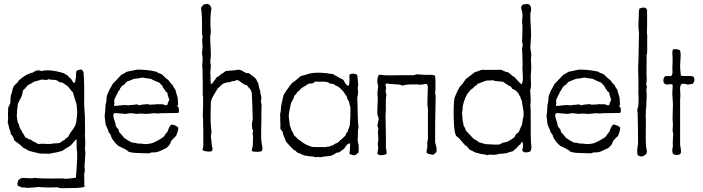

<svg xmlns="http://www.w3.org/2000/svg" viewBox="-20 -824 3729 1018"><path d="M430 81 426 101Q427 106 427 156Q426 158 427.5 161Q429 164 428 167Q405 173 363.5 173Q322 173 301 174Q297 173 291.5 171Q286 169 283 169L246 170Q209 170 209 169Q192 169 189 167Q184 167 151 170.5Q118 174 113 170Q111 170 102.5 170Q94 170 91 169Q90 169 88 166.5Q86 164 85 164Q84 164 81 164Q78 164 77 163Q74 161 72.5 153.5Q71 146 73 145Q75 143 75 142Q74 136 76.5 133.5Q79 131 80 129Q81 128 91 121Q100 118 125.5 120.5Q151 123 162 119Q194 124 312 122Q327 127 382 118Q384 118 383 109Q382 100 384 100Q393 -15 387 -30Q386 -35 386.5 -48Q387 -61 386.5 -74Q386 -87 385 -86Q383 -85 375 -76Q367 -67 365 -64Q363 -61 358 -56.5Q353 -52 351 -50Q328 -37 310 -24Q289 -17 241 -9Q228 -10 192 -10Q181 -12 162 -17Q143 -22 134 -24Q109 -39 104 -40Q88 -57 55 -80Q51 -102 37 -113Q37 -121 33.5 -130.5Q30 -140 29 -143Q24 -169 21 -172Q22 -175 22 -184.5Q22 -194 24 -197Q21 -203 22.5 -224Q24 -245 23 -252Q25 -258 35 -278Q35 -320 42 -330Q48 -359 53 -367Q56 -372 64.5 -379Q73 -386 75 -389Q76 -390 76 -391Q76 -392 76.5 -392.5Q77 -393 77 -394Q79 -397 86 -402.5Q93 -408 96 -411Q109 -421 122 -428Q126 -429 136 -434Q146 -439 154 -439Q177 -458 200 -447Q242 -459 318 -436Q333 -426 337 -425Q346 -414 357 -405Q359 -403 363.5 -394.5Q368 -386 373 -384Q380 -385 383 -419Q383 -422 383 -427Q383 -432 383.5 -435.5Q384 -439 384.5 -443Q385 -447 387 -449Q403 -456 409 -455Q413 -455 415.5 -453Q418 -451 419.5 -447Q421 -443 423 -441Q428 -373 426 -276Q426 -263 428 -239Q430 -215 430 -208Q430 -201 430.5 -173.5Q431 -146 431 -127Q431 -108 430 -107Q434 -64 430 -36Q433 -26 432.5 -9.5Q432 7 430 31.5Q428 56 428 57Q428 61 429 69Q430 77 430 81ZM386 -271Q368 -325 367 -334Q361 -339 352 -351Q343 -363 339 -367Q315 -383 313 -385Q310 -385 305 -387Q300 -389 296 -388Q284 -398 276 -400Q271 -401 258.5 -401Q246 -401 239 -404Q235 -404 231 -401.5Q227 -399 224 -399Q220 -402 200 -402Q174 -394 160 -391Q154 -385 127 -372Q125 -370 116 -359Q107 -348 101 -344Q100 -330 97 -320.5Q94 -311 89 -302Q84 -293 83 -291Q82 -287 79 -282Q76 -277 75 -274Q69 -235 69 -208Q74 -179 74 -175Q79 -170 85 -146Q98 -126 99 -121Q102 -119 114 -96Q134 -87 136 -84Q141 -85 144.5 -83Q148 -81 151.5 -77.5Q155 -74 158 -73Q163 -73 171.5 -66.5Q180 -60 187 -61Q190 -59 194.5 -61Q199 -63 202 -62Q233 -60 251 -61Q258 -64 275 -64Q292 -64 298 -67Q315 -80 323 -83Q332 -96 340 -96Q342 -100 346.5 -108.5Q351 -117 356 -124Q358 -126 362 -131.5Q366 -137 368 -140Q370 -144 374 -150Q378 -156 379 -159Q383 -169 385 -181.5Q387 -194 388 -210Q389 -226 390 -233Q390 -235 389 -235Z M923 -298V-285Q923 -283 924 -277.5Q925 -272 924 -269Q923 -266 920 -263Q920 -260 923 -258Q926 -256 926 -254Q928 -253 928 -248.5Q928 -244 929 -243Q930 -232 925 -225Q899 -224 846 -224Q822 -224 819 -222Q806 -224 799.5 -224Q793 -224 779 -222Q765 -220 759 -220Q753 -220 741 -221Q729 -222 723 -222Q720 -222 714.5 -221Q709 -220 707 -220Q702 -220 690 -222Q678 -224 672 -224Q667 -224 658 -222Q649 -220 647 -220Q638 -220 617.5 -222.5Q597 -225 586 -224Q576 -217 585 -191.5Q594 -166 594 -157Q595 -153 600.5 -147Q606 -141 608 -138Q610 -133 612 -123Q628 -108 638 -93Q662 -76 680 -68Q695 -68 710 -63Q736 -63 746 -60Q771 -60 789 -66Q803 -71 827 -85Q830 -86 836.5 -91Q843 -96 847 -98Q863 -121 869 -127Q875 -150 888 -164Q912 -161 925 -148Q927 -137 914 -104Q911 -100 899.5 -89.5Q888 -79 885 -71Q885 -63 873.5 -50Q862 -37 855 -36Q851 -34 840.5 -29Q830 -24 824 -21.5Q818 -19 807.5 -17Q797 -15 786 -16Q783 -16 777.5 -13.5Q772 -11 768 -11Q759 -12 719.5 -12.5Q680 -13 664 -19Q661 -19 657.5 -23Q654 -27 652 -28Q650 -29 645 -31.5Q640 -34 638 -36Q632 -38 622.5 -43.5Q613 -49 608 -50Q606 -52 599.5 -58Q593 -64 591 -66.5Q589 -69 584 -75Q579 -81 576.5 -85.5Q574 -90 571 -96Q568 -102 567 -109Q566 -110 556 -123Q555 -132 540 -164Q540 -171 537.5 -186Q535 -201 535 -209L538 -239L540 -272Q540 -274 541.5 -276.5Q543 -279 543 -280Q544 -285 544.5 -297Q545 -309 546 -313Q548 -321 553.5 -333Q559 -345 560 -348Q561 -350 568 -361.5Q575 -373 578 -380Q586 -387 623 -427Q647 -439 650 -443Q705 -455 709 -455Q759 -455 809 -444Q812 -441 817 -438.5Q822 -436 828 -434Q834 -432 838 -430Q864 -404 873 -399Q887 -379 896 -372Q898 -364 910 -348Q911 -341 916.5 -324.5Q922 -308 923 -298ZM871 -282Q878 -291 877 -296.5Q876 -302 871.5 -313Q867 -324 868 -331Q867 -333 863 -336L858 -339Q857 -340 857 -341Q857 -342 857 -343Q843 -359 841 -369Q832 -377 824 -386Q821 -387 804.5 -394Q788 -401 780 -406Q741 -411 735 -413Q717 -408 691 -406Q659 -393 653 -391Q649 -389 643 -381Q637 -373 634 -372Q633 -371 631 -371Q629 -371 628 -370Q626 -368 619 -358Q617 -356 615.5 -351.5Q614 -347 612 -345Q611 -344 607 -338.5Q603 -333 603 -329Q600 -327 586 -295Q584 -284 587 -277Q587 -276 585 -269.5Q583 -263 586 -263Q595 -262 621.5 -265.5Q648 -269 660 -265Q667 -267 683 -268Q699 -269 705 -271Q708 -271 712.5 -268Q717 -265 721 -266Q730 -270 764 -272Q766 -272 769.5 -270Q773 -268 776 -269Q782 -270 794.5 -270Q807 -270 814 -272Q816 -271 843 -271Q845 -271 852 -268Q859 -265 865 -266Q869 -269 871 -282Z M1337 -406 1350 -380Q1355 -348 1360 -343Q1359 -333 1366 -307Q1366 -294 1363 -287Q1363 -285 1365 -279Q1367 -273 1367 -269Q1366 -261 1366 -195Q1366 -184 1365 -147.5Q1364 -111 1365 -88Q1366 -65 1371 -44Q1373 -30 1367 -23Q1356 -18 1342 -19Q1320 -19 1317 -23Q1313 -25 1316.5 -36Q1320 -47 1320 -49Q1320 -55 1321.5 -82Q1323 -109 1319 -112Q1319 -115 1319.5 -117.5Q1320 -120 1321 -123.5Q1322 -127 1322 -129Q1310 -156 1320 -191Q1318 -280 1315 -332Q1314 -335 1312 -341Q1310 -347 1308 -350Q1307 -352 1299.5 -359Q1292 -366 1290 -372Q1277 -373 1263 -384.5Q1249 -396 1241 -399Q1235 -400 1228.5 -397Q1222 -394 1219 -394Q1210 -395 1199 -388Q1189 -390 1164 -381Q1157 -377 1147 -366.5Q1137 -356 1133 -353Q1130 -347 1115.5 -323.5Q1101 -300 1098 -284Q1098 -272 1097 -235Q1096 -198 1097 -174.5Q1098 -151 1101 -129Q1101 -116 1098 -102Q1103 -64 1103 -55Q1103 -53 1104.5 -47Q1106 -41 1106.5 -38Q1107 -35 1106.5 -30.5Q1106 -26 1103 -23Q1094 -19 1079 -20.5Q1064 -22 1055 -27Q1054 -32 1054.5 -34.5Q1055 -37 1056.5 -42.5Q1058 -48 1058 -50V-132Q1058 -137 1057.5 -147Q1057 -157 1057 -162Q1057 -206 1055 -213Q1057 -234 1057 -307Q1057 -310 1056 -314Q1055 -318 1055 -321V-386Q1055 -394 1054.5 -410.5Q1054 -427 1054 -435Q1054 -468 1052 -473Q1055 -503 1054 -523Q1054 -524 1052.5 -530.5Q1051 -537 1051 -540L1054 -574Q1054 -580 1053 -590.5Q1052 -601 1052 -610Q1052 -619 1054 -627Q1055 -631 1053 -635.5Q1051 -640 1051 -643Q1053 -740 1046 -782Q1047 -785 1049.5 -788Q1052 -791 1055 -794.5Q1058 -798 1060 -801Q1065 -800 1071 -802Q1077 -804 1081 -804Q1082 -803 1086 -800.5Q1090 -798 1093 -797Q1094 -795 1096.5 -789.5Q1099 -784 1101 -782Q1092 -725 1098 -651Q1093 -634 1095 -607Q1095 -598 1096 -582.5Q1097 -567 1097.5 -554Q1098 -541 1098 -529Q1098 -524 1096.5 -513.5Q1095 -503 1095 -498Q1095 -494 1096.5 -486Q1098 -478 1098 -474Q1098 -468 1096.5 -455.5Q1095 -443 1095 -436Q1095 -435 1095.5 -432Q1096 -429 1096 -427Q1096 -385 1098 -378Q1104 -379 1109 -386.5Q1114 -394 1115 -395Q1117 -398 1122 -404Q1127 -410 1129 -414Q1148 -424 1153 -432Q1159 -433 1166.5 -439.5Q1174 -446 1177 -447Q1186 -449 1201 -449.5Q1216 -450 1222 -451Q1223 -451 1233 -453Q1243 -455 1248 -454Q1256 -453 1268 -447L1269 -446L1270 -444Q1279 -441 1281 -440Q1281 -439 1284 -436Q1286 -436 1292.5 -436.5Q1299 -437 1301 -435Q1303 -433 1317 -423Q1331 -413 1337 -406Z M1833 -8Q1833 -13 1835.5 -35.5Q1838 -58 1835 -64Q1827 -63 1822 -58.5Q1817 -54 1812 -46.5Q1807 -39 1805 -36Q1800 -33 1792 -26.5Q1784 -20 1780 -17Q1778 -16 1772.5 -15.5Q1767 -15 1764 -14Q1746 -2 1740 0Q1731 3 1708.5 5Q1686 7 1677 10Q1661 6 1654 10Q1640 4 1622 5Q1598 0 1592 0Q1591 -2 1584 -3.5Q1577 -5 1575 -8Q1573 -8 1567.5 -11Q1562 -14 1558 -14Q1556 -15 1553 -18.5Q1550 -22 1548 -23Q1547 -26 1542 -27.5Q1537 -29 1536 -30Q1534 -34 1526 -41Q1518 -48 1515 -52Q1514 -53 1507 -61Q1500 -69 1496 -74Q1494 -82 1487 -97Q1480 -112 1479 -123Q1478 -128 1472.5 -133Q1467 -138 1466 -143Q1468 -152 1466 -183Q1466 -214 1465 -217Q1466 -220 1467 -227.5Q1468 -235 1469 -238Q1469 -253 1471.5 -267Q1474 -281 1478 -296.5Q1482 -312 1484 -321Q1488 -326 1494.5 -337.5Q1501 -349 1506 -354Q1511 -363 1529 -384Q1542 -392 1575 -421Q1598 -427 1600 -427Q1639 -444 1712 -436Q1736 -431 1745 -432Q1749 -428 1758.5 -423.5Q1768 -419 1772 -416Q1791 -404 1799 -402Q1802 -399 1806.5 -390Q1811 -381 1815.5 -376Q1820 -371 1827 -369Q1833 -374 1833 -400Q1833 -404 1832.5 -414.5Q1832 -425 1833 -427Q1840 -434 1853 -433.5Q1866 -433 1873 -427Q1876 -420 1877 -400Q1878 -380 1879 -375Q1879 -373 1878.5 -369.5Q1878 -366 1877.5 -363.5Q1877 -361 1876 -359Q1882 -330 1874 -306Q1876 -285 1876.5 -230.5Q1877 -176 1881 -146Q1881 -143 1879 -138Q1877 -133 1878 -129Q1878 -90 1876 -83Q1877 -80 1877.5 -74Q1878 -68 1879 -63Q1880 -58 1882 -55Q1881 -52 1882 -35Q1883 -18 1879 -14Q1878 -10 1860 0Q1836 -5 1833 -8ZM1570 -80 1581 -71Q1602 -55 1635 -45Q1641 -44 1706 -44Q1720 -48 1728 -47Q1734 -53 1745 -53Q1757 -64 1769 -66Q1776 -73 1790.5 -85.5Q1805 -98 1811 -105Q1816 -120 1824 -127Q1825 -134 1829.5 -145Q1834 -156 1835 -162Q1839 -207 1838 -254Q1831 -279 1830 -287Q1822 -296 1818 -313Q1817 -316 1813.5 -319.5Q1810 -323 1808 -326Q1808 -330 1804 -333.5Q1800 -337 1800 -340L1775 -364Q1762 -369 1761 -370Q1758 -370 1755 -373.5Q1752 -377 1748 -378Q1736 -382 1728 -381Q1723 -388 1709 -390Q1695 -392 1681.5 -391Q1668 -390 1655 -392Q1651 -391 1644 -386.5Q1637 -382 1633 -381Q1629 -382 1623 -381Q1617 -380 1616 -380Q1586 -360 1580 -358Q1567 -342 1556 -336Q1555 -330 1540 -315Q1538 -302 1523 -277Q1522 -272 1515.5 -242Q1509 -212 1512 -197Q1516 -166 1517 -157Q1521 -150 1525 -134Q1532 -125 1539 -107Q1544 -103 1552 -94.5Q1560 -86 1564 -83Z M2171 -425 2191 -430Q2230 -427 2235 -427Q2241 -427 2252 -427.5Q2263 -428 2271.5 -427Q2280 -426 2286 -423Q2289 -418 2289 -378Q2289 -338 2287 -329Q2287 -325 2289 -321Q2291 -317 2290 -313Q2286 -149 2287 -70Q2289 -65 2291 -54.5Q2293 -44 2295 -40Q2295 -25 2294 -18Q2280 -4 2275 -3Q2252 -7 2243 -12Q2241 -19 2241.5 -22.5Q2242 -26 2244 -33.5Q2246 -41 2246 -44Q2246 -61 2245 -67L2249 -86V-253Q2245 -258 2246.5 -299Q2248 -340 2248 -348Q2250 -371 2243 -378Q2236 -380 2224.5 -377Q2213 -374 2205 -375Q2201 -377 2164.5 -376.5Q2128 -376 2115 -370Q2111 -371 2104.5 -373.5Q2098 -376 2095 -376L2059 -378Q2055 -378 2048 -379Q2041 -380 2036 -380.5Q2031 -381 2027 -381Q2024 -378 2024 -374Q2024 -370 2025.5 -365Q2027 -360 2027 -357Q2022 -334 2029 -324Q2024 -305 2026 -241Q2026 -236 2025 -225Q2024 -214 2024 -209Q2024 -192 2025 -157.5Q2026 -123 2026 -105V-42Q2031 -15 2030 -9Q2023 -3 2007.5 -1.5Q1992 0 1983 -6Q1981 -13 1981.5 -16Q1982 -19 1983.5 -26Q1985 -33 1985 -36Q1986 -40 1984.5 -48Q1983 -56 1983 -59Q1983 -64 1984.5 -72Q1986 -80 1986 -85Q1986 -91 1985 -102Q1984 -113 1984 -122.5Q1984 -132 1986 -140Q1987 -144 1984 -149.5Q1981 -155 1981 -159Q1985 -183 1988 -195Q1987 -200 1984.5 -206.5Q1982 -213 1981 -215Q1980 -232 1981.5 -263Q1983 -294 1983 -305Q1983 -309 1982 -317Q1981 -325 1981 -329Q1981 -334 1983 -347Q1985 -360 1985 -367Q1985 -369 1983.5 -374.5Q1982 -380 1981 -384Q1979 -415 1989 -427Q1997 -429 2016 -425Q2042 -424 2094.5 -425Q2147 -426 2171 -425ZM2205 -362 2206 -360 2207 -359 2206 -361Z M2795 -671V-660Q2797 -643 2795 -622Q2795 -614 2793.5 -599Q2792 -584 2792 -577Q2792 -568 2794.5 -553Q2797 -538 2797 -531Q2797 -528 2796 -522Q2795 -516 2795 -512Q2795 -504 2796 -489Q2797 -474 2797 -466Q2797 -459 2795.5 -443Q2794 -427 2794 -419Q2794 -410 2795 -394.5Q2796 -379 2795.5 -367.5Q2795 -356 2791 -347Q2791 -346 2792.5 -322.5Q2794 -299 2794 -288Q2794 -284 2793 -278Q2792 -272 2792 -269Q2792 -263 2793 -250.5Q2794 -238 2794 -231Q2793 -203 2794 -175Q2794 -165 2794 -116Q2794 -67 2798 -44Q2797 -42 2796 -33Q2795 -24 2792 -22Q2784 -16 2769 -16Q2754 -16 2750 -25Q2749 -29 2749.5 -31.5Q2750 -34 2751.5 -39Q2753 -44 2753 -47Q2753 -61 2750 -72Q2745 -72 2742.5 -65.5Q2740 -59 2739 -58Q2732 -56 2725 -46Q2718 -36 2712 -34Q2710 -33 2706 -28.5Q2702 -24 2699 -22Q2672 -16 2664 -11Q2658 -12 2647 -10Q2636 -8 2630 -9Q2607 -1 2579 -4Q2575 -5 2573 -4.5Q2571 -4 2568.5 -2.5Q2566 -1 2564 -1Q2559 -4 2545.5 -5.5Q2532 -7 2529 -8Q2524 -9 2514.5 -12Q2505 -15 2499 -16Q2481 -26 2471 -30Q2469 -30 2467 -34Q2465 -38 2463 -39Q2462 -41 2459 -43.5Q2456 -46 2455 -49Q2451 -50 2448 -52.5Q2445 -55 2442 -58.5Q2439 -62 2437 -64Q2435 -66 2423.5 -80Q2412 -94 2404 -99Q2387 -106 2385.5 -203Q2384 -300 2393 -312Q2394 -317 2398.5 -325.5Q2403 -334 2404 -339Q2406 -344 2411 -351.5Q2416 -359 2417 -364Q2429 -373 2450 -405Q2459 -411 2474.5 -423.5Q2490 -436 2497 -441Q2527 -450 2534 -454Q2552 -453 2587 -453.5Q2622 -454 2638 -454Q2641 -453 2648.5 -449Q2656 -445 2662 -443Q2668 -441 2675 -441Q2676 -438 2682.5 -434Q2689 -430 2691 -427Q2693 -424 2700 -420Q2707 -416 2709 -414Q2711 -411 2717.5 -404.5Q2724 -398 2727 -394Q2729 -393 2732 -389Q2735 -385 2737 -384Q2744 -376 2746 -378Q2751 -387 2752 -399.5Q2753 -412 2751.5 -431.5Q2750 -451 2750 -458Q2750 -462 2750.5 -471Q2751 -480 2751 -485Q2751 -490 2750.5 -498Q2750 -506 2750 -511Q2750 -548 2748 -559Q2747 -565 2749 -571.5Q2751 -578 2751 -581Q2752 -586 2750 -593Q2748 -600 2748 -604Q2750 -631 2750 -685Q2748 -701 2748 -708Q2748 -714 2749.5 -728Q2751 -742 2750 -750Q2750 -756 2746.5 -768.5Q2743 -781 2743 -788Q2748 -793 2748 -796Q2753 -802 2768 -802Q2781 -804 2787 -799Q2802 -786 2792 -752V-720Q2792 -712 2793.5 -696Q2795 -680 2795 -671ZM2746 -291Q2739 -305 2739 -310Q2730 -324 2729 -329Q2724 -333 2716 -343Q2714 -344 2707.5 -348Q2701 -352 2696 -353Q2693 -360 2688 -365Q2679 -369 2664.5 -378.5Q2650 -388 2646 -391Q2640 -392 2620.5 -393Q2601 -394 2592 -399Q2588 -397 2560 -397Q2556 -396 2548.5 -393Q2541 -390 2537 -389Q2528 -384 2513 -380Q2505 -368 2496 -367Q2495 -363 2491.5 -359.5Q2488 -356 2482.5 -353Q2477 -350 2475 -348Q2474 -347 2473 -345Q2472 -343 2471 -342Q2466 -337 2460 -329Q2455 -324 2455 -321Q2439 -291 2433 -258Q2434 -246 2430 -228Q2433 -186 2433 -184Q2433 -183 2435.5 -174.5Q2438 -166 2437 -159Q2445 -150 2450 -132Q2457 -124 2471.5 -109Q2486 -94 2493 -86Q2501 -85 2521 -69Q2528 -68 2538 -64.5Q2548 -61 2553 -60Q2604 -56 2628 -58Q2639 -63 2647 -68Q2664 -69 2680 -78Q2696 -87 2707 -96Q2708 -98 2711.5 -104Q2715 -110 2716 -113Q2725 -117 2732 -126Q2734 -134 2740 -146Q2746 -158 2748 -164Q2752 -196 2756 -208Q2756 -210 2756 -225.5Q2756 -241 2754 -241Q2754 -247 2746 -291Z M3266 -298V-285Q3266 -283 3267 -277.5Q3268 -272 3267 -269Q3266 -266 3263 -263Q3263 -260 3266 -258Q3269 -256 3269 -254Q3271 -253 3271 -248.5Q3271 -244 3272 -243Q3273 -232 3268 -225Q3242 -224 3189 -224Q3165 -224 3162 -222Q3149 -224 3142.5 -224Q3136 -224 3122 -222Q3108 -220 3102 -220Q3096 -220 3084 -221Q3072 -222 3066 -222Q3063 -222 3057.5 -221Q3052 -220 3050 -220Q3045 -220 3033 -222Q3021 -224 3015 -224Q3010 -224 3001 -222Q2992 -220 2990 -220Q2981 -220 2960.5 -222.5Q2940 -225 2929 -224Q2919 -217 2928 -191.5Q2937 -166 2937 -157Q2938 -153 2943.5 -147Q2949 -141 2951 -138Q2953 -133 2955 -123Q2971 -108 2981 -93Q3005 -76 3023 -68Q3038 -68 3053 -63Q3079 -63 3089 -60Q3114 -60 3132 -66Q3146 -71 3170 -85Q3173 -86 3179.5 -91Q3186 -96 3190 -98Q3206 -121 3212 -127Q3218 -150 3231 -164Q3255 -161 3268 -148Q3270 -137 3257 -104Q3254 -100 3242.5 -89.5Q3231 -79 3228 -71Q3228 -63 3216.5 -50Q3205 -37 3198 -36Q3194 -34 3183.5 -29Q3173 -24 3167 -21.5Q3161 -19 3150.5 -17Q3140 -15 3129 -16Q3126 -16 3120.5 -13.5Q3115 -11 3111 -11Q3102 -12 3062.5 -12.5Q3023 -13 3007 -19Q3004 -19 3000.5 -23Q2997 -27 2995 -28Q2993 -29 2988 -31.5Q2983 -34 2981 -36Q2975 -38 2965.5 -43.5Q2956 -49 2951 -50Q2949 -52 2942.5 -58Q2936 -64 2934 -66.5Q2932 -69 2927 -75Q2922 -81 2919.5 -85.5Q2917 -90 2914 -96Q2911 -102 2910 -109Q2909 -110 2899 -123Q2898 -132 2883 -164Q2883 -171 2880.5 -186Q2878 -201 2878 -209L2881 -239L2883 -272Q2883 -274 2884.5 -276.5Q2886 -279 2886 -280Q2887 -285 2887.5 -297Q2888 -309 2889 -313Q2891 -321 2896.5 -333Q2902 -345 2903 -348Q2904 -350 2911 -361.5Q2918 -373 2921 -380Q2929 -387 2966 -427Q2990 -439 2993 -443Q3048 -455 3052 -455Q3102 -455 3152 -444Q3155 -441 3160 -438.5Q3165 -436 3171 -434Q3177 -432 3181 -430Q3207 -404 3216 -399Q3230 -379 3239 -372Q3241 -364 3253 -348Q3254 -341 3259.5 -324.5Q3265 -308 3266 -298ZM3214 -282Q3221 -291 3220 -296.5Q3219 -302 3214.5 -313Q3210 -324 3211 -331Q3210 -333 3206 -336L3201 -339Q3200 -340 3200 -341Q3200 -342 3200 -343Q3186 -359 3184 -369Q3175 -377 3167 -386Q3164 -387 3147.5 -394Q3131 -401 3123 -406Q3084 -411 3078 -413Q3060 -408 3034 -406Q3002 -393 2996 -391Q2992 -389 2986 -381Q2980 -373 2977 -372Q2976 -371 2974 -371Q2972 -371 2971 -370Q2969 -368 2962 -358Q2960 -356 2958.5 -351.5Q2957 -347 2955 -345Q2954 -344 2950 -338.5Q2946 -333 2946 -329Q2943 -327 2929 -295Q2927 -284 2930 -277Q2930 -276 2928 -269.5Q2926 -263 2929 -263Q2938 -262 2964.5 -265.5Q2991 -269 3003 -265Q3010 -267 3026 -268Q3042 -269 3048 -271Q3051 -271 3055.5 -268Q3060 -265 3064 -266Q3073 -270 3107 -272Q3109 -272 3112.5 -270Q3116 -268 3119 -269Q3125 -270 3137.5 -270Q3150 -270 3157 -272Q3159 -271 3186 -271Q3188 -271 3195 -268Q3202 -265 3208 -266Q3212 -269 3214 -282Z M3411 -721V-688Q3409 -644 3412 -633Q3411 -620 3411.5 -589Q3412 -558 3411 -544Q3411 -543 3410 -539Q3409 -535 3408 -533Q3409 -512 3408 -467.5Q3407 -423 3409 -404Q3409 -390 3406 -380Q3406 -377 3408 -371Q3410 -365 3410 -363Q3407 -352 3407 -342Q3407 -339 3408 -332.5Q3409 -326 3409 -322Q3409 -311 3407.5 -287Q3406 -263 3406 -251Q3404 -245 3404 -223Q3403 -209 3404 -196Q3405 -178 3404 -117Q3403 -56 3408 -30Q3408 -29 3409 -28Q3410 -27 3410 -26Q3411 -6 3394 2Q3377 10 3363 0Q3358 -4 3358 -30Q3360 -34 3360.5 -44.5Q3361 -55 3363 -59Q3363 -77 3362.5 -135Q3362 -193 3361 -221Q3361 -224 3360 -232Q3359 -240 3359 -243Q3360 -246 3361.5 -251.5Q3363 -257 3364 -261.5Q3365 -266 3365 -270Q3367 -303 3365 -330Q3363 -333 3365 -338V-402Q3362 -456 3365 -500Q3367 -558 3367 -593Q3367 -603 3367.5 -622.5Q3368 -642 3368 -651Q3368 -653 3365 -677Q3364 -682 3367 -741V-760L3370 -778Q3388 -787 3404 -782Q3410 -774 3411 -770Z M3652 -379Q3649 -378 3639.5 -377.5Q3630 -377 3627 -375Q3611 -382 3594 -379Q3589 -373 3587 -366Q3585 -359 3586 -344L3587 -329Q3588 -323 3587 -310.5Q3586 -298 3586 -294Q3586 -261 3586 -221.5Q3586 -182 3586 -132.5Q3586 -83 3586 -56Q3586 -55 3589 -38.5Q3592 -22 3590 -14Q3588 -3 3571.5 -2.5Q3555 -2 3548 -9Q3544 -16 3544.5 -28.5Q3545 -41 3548 -48Q3546 -57 3548 -94Q3548 -96 3549 -103Q3550 -110 3549 -113Q3549 -117 3547.5 -124.5Q3546 -132 3546 -133Q3546 -138 3547 -148Q3548 -158 3548 -162Q3548 -172 3546 -192Q3546 -205 3547 -231.5Q3548 -258 3548 -272Q3548 -281 3546 -303.5Q3544 -326 3545 -338Q3548 -371 3545 -376Q3540 -379 3528 -377Q3516 -375 3512 -376Q3512 -377 3505 -379Q3496 -386 3497.5 -400Q3499 -414 3507 -420Q3511 -421 3523.5 -420.5Q3536 -420 3540 -422Q3544 -427 3545 -434Q3546 -441 3545.5 -452Q3545 -463 3545 -468Q3547 -506 3546 -524Q3543 -556 3548 -561Q3556 -565 3568.5 -563Q3581 -561 3586 -556Q3589 -545 3589 -532Q3589 -519 3587.5 -502.5Q3586 -486 3586 -477Q3586 -457 3590 -423Q3599 -420 3625.5 -421Q3652 -422 3658 -416Q3668 -395 3652 -379Z"/></svg>

Font: FuturaRenner Light
Style: Regular
Weight: 300
Designer: BSozoo
Foundry: BSozoo
Version: Version 1.001;PS 001.001;hotconv 1.0.70;makeotf.lib2.5.58329